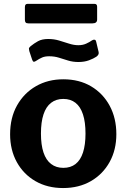

<svg xmlns="http://www.w3.org/2000/svg" viewBox="-20 -941 639 971"><path d="M299 10Q219.6 10 159.2 -24.9Q98.9 -59.7 65 -121.2Q31.1 -182.7 31.1 -262Q31.1 -345.4 66.2 -407.9Q101.3 -470.4 162 -505.2Q222.7 -540 300 -540Q380.8 -540 440.9 -504.3Q501 -468.6 534.7 -406.1Q568.4 -343.6 568.4 -262.6Q568.4 -183 534.3 -121.5Q500.2 -60 439.7 -25Q379.1 10 299 10ZM300.3 -92.1Q337.3 -92.1 362.3 -111.7Q387.2 -131.2 399.8 -169.9Q412.4 -208.7 412.4 -265.4Q412.4 -323.6 399.6 -362.5Q386.9 -401.4 361.8 -421.1Q336.8 -440.7 300 -440.7Q263.9 -440.7 238.4 -421.1Q212.8 -401.4 200 -362.5Q187.1 -323.6 187.1 -265.4Q187.1 -208.3 200 -169.7Q212.8 -131.2 238.4 -111.7Q263.9 -92.1 300.3 -92.1ZM467.3 -654.2Q453.1 -644.7 429.9 -636Q406.7 -627.4 376.8 -627.4Q348.7 -627.4 324.6 -634.8Q300.6 -642.2 277.9 -649.3Q255.3 -656.4 228.6 -656.4Q207.3 -656.4 193.2 -650.3Q179 -644.2 161.9 -632.8Q155.1 -628 150.4 -628.8Q145.8 -629.7 142.4 -639.7L128.2 -682.7Q126.5 -689.6 126.3 -694.7Q126.1 -699.7 134.5 -707.1Q152.4 -721.7 172.5 -732.8Q192.6 -743.8 223.9 -743.8Q253 -743.8 279 -736Q305 -728.3 329.3 -720.3Q353.7 -712.4 376.4 -712.4Q398.4 -712.4 415.5 -720.1Q432.6 -727.8 445.6 -737Q452.8 -741.4 458.6 -740.2Q464.5 -739 466.5 -729.7L478.7 -678.2Q482.2 -664.9 467.3 -654.2ZM471.2 -906.8V-842.2Q471.2 -822.8 447.6 -822.8H123.6Q113.5 -822.8 109.7 -827.3Q105.9 -831.8 105.9 -840.8V-905.1Q105.9 -921.4 118.7 -921.4H458.3Q471.2 -921.4 471.2 -906.8Z"/></svg>

Font: Libre Franklin Thin
Style: Regular
Weight: 100
Designer: Pablo Impallari, Rodrigo Fuenzalida, Nhung Nguyen
Foundry: Impallari Type
Version: Version 3.000